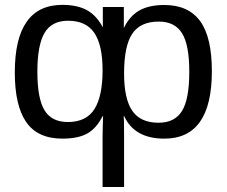

<svg xmlns="http://www.w3.org/2000/svg" viewBox="-20 -557 927 785"><path d="M846.2 -265.6Q846.2 9.8 651.9 9.8Q529.8 9.8 487.8 -82H485.4Q487.3 -78.6 487.3 1V207.5H399.4V4.4Q399.4 -17.1 400.1 -38.8Q400.9 -60.5 401.4 -82H399.4Q374 -31.7 336.7 -11Q299.3 9.8 234.9 9.8Q134.3 9.8 87.4 -57.6Q40.5 -125 40.5 -260.7Q40.5 -537.1 234.9 -537.1Q295.9 -537.1 335.2 -515.6Q374.5 -494.1 400.4 -445.3V-528.3H486.3V-442.4Q509.8 -491.2 549.3 -513.9Q588.9 -536.6 651.9 -536.6Q749.5 -536.6 797.9 -471.2Q846.2 -405.8 846.2 -265.6ZM399.4 -269.5Q399.4 -372.6 365.7 -422.4Q332 -472.2 258.3 -472.2Q191.4 -472.2 162.1 -422.4Q132.8 -372.6 132.8 -263.7Q132.8 -153.8 162.1 -106Q191.4 -58.1 257.3 -58.1Q333 -58.1 366.2 -111.1Q399.4 -164.1 399.4 -269.5ZM753.9 -263.7Q753.9 -374 724.1 -421.4Q694.3 -468.8 629.4 -468.8Q553.7 -468.8 520.5 -418.7Q487.3 -368.7 487.3 -256.8Q487.3 -152.8 520.8 -104Q554.2 -55.2 628.4 -55.2Q694.3 -55.2 724.1 -103.3Q753.9 -151.4 753.9 -263.7Z"/></svg>

Font: Arimo Nerd Font
Style: Regular
Weight: 400
Designer: Steve Matteson
Foundry: Monotype Imaging Inc.
Version: Version 1.33;Nerd Fonts 3.2.1